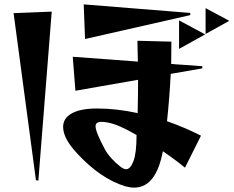

<svg xmlns="http://www.w3.org/2000/svg" viewBox="-20 -792 1066 876"><path d="M552 58Q439 24 332 -92Q268 -160 268 -213Q268 -253 308 -275Q348 -297 423 -297Q512 -297 608 -276Q610 -364 610 -428L324 -378L312 -533L609 -511Q609 -542 607 -606L762 -602Q762 -535 761 -500L903 -490V-480L759 -455Q753 -341 742 -239Q822 -211 897 -173L824 -27Q779 -64 723 -102Q692 64 592 64Q573 64 552 58ZM216 -739 155 32 144 30 42 -732ZM848 -733V-723L368 -614L362 -772ZM459 -110Q469 -91 488.5 -69.5Q508 -48 529 -32Q544 -20 555 -20Q575 -20 589 -57Q603 -94 603 -176Q521 -224 472 -233Q454 -236 443 -236Q416 -236 416 -216Q416 -190 459 -110ZM797 -699 916 -635 797 -569ZM918 -755 1026 -697 918 -637Z"/></svg>

Font: Tiejili SC
Style: Regular
Weight: 400
Designer: Buernia
Foundry: Ershou Xiaoxi Press
Version: Version 1.100